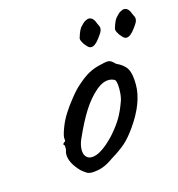

<svg xmlns="http://www.w3.org/2000/svg" viewBox="-85 -613 624 673"><g transform="rotate(-15 227.5 -277.0)"><path d="M130 -34Q97 -69 97 -98Q97 -105 98 -108Q101 -115 100.5 -122Q100 -129 100 -131Q96 -135 96 -136.5Q96 -138 98 -139.5Q100 -141 101 -143Q107 -143 105 -154Q103 -162 113 -189.5Q123 -217 138 -240Q149 -258 170.5 -285Q192 -312 209 -326Q233 -347 252 -357Q271 -367 294 -372Q314 -377 321 -377Q328 -377 333.5 -373.5Q339 -370 348 -361Q375 -349 385.5 -330.5Q396 -312 396 -273Q396 -208 343 -132Q320 -99 300 -81.5Q280 -64 247 -44Q226 -29 208.5 -22.5Q191 -16 169 -15Q157 -15 150 -19Q143 -23 130 -34ZM331 -233Q336 -250 336 -274Q336 -304 328 -308Q318 -313 308 -313Q286 -313 262 -293Q233 -268 210 -231.5Q187 -195 163 -141Q153 -120 153 -100Q153 -85 160.5 -76Q168 -67 181 -67Q214 -67 265 -121Q289 -148 303.5 -172Q318 -196 331 -233ZM248 -482Q257 -513 268 -522Q270 -524 274.5 -528.5Q279 -533 282 -534Q290 -539 296 -539Q312 -539 320 -515Q327 -503 327 -496Q327 -489 323 -482Q319 -475 310 -463Q293 -440 279 -440Q271 -440 263 -450Q256 -457 251 -467Q246 -477 248 -482ZM376 -482Q385 -513 396 -522Q398 -524 402.5 -528.5Q407 -533 410 -534Q418 -539 424 -539Q440 -539 448 -515Q455 -503 455 -496Q455 -489 451 -482Q447 -475 438 -463Q421 -440 407 -440Q399 -440 391 -450Q384 -457 379 -467Q374 -477 376 -482Z"/></g></svg>

Font: Caveat
Style: Regular
Weight: 400
Designer: Pablo Impallari
Foundry: Pablo Impallari
Version: Version 1.500; ttfautohint (v1.6)